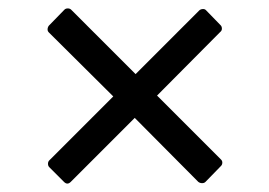

<svg xmlns="http://www.w3.org/2000/svg" viewBox="-20 -556 640 456"><path d="M300 -276 148 -124Q144 -120 140 -120Q136 -120 132 -124L97 -159Q94 -162 94 -167Q94 -172 97 -175L249 -327L96 -479Q93 -482 93 -486Q93 -491 96 -495L133 -533Q136 -536 141 -536Q146 -536 149 -533L302 -380L453 -531Q456 -534 461 -534.5Q466 -535 469 -532L504 -496Q507 -493 507 -488Q507 -483 503 -480L353 -329L505 -177Q508 -174 508 -170Q508 -165 505 -162L468 -124Q465 -121 460 -121Q455 -121 451 -124Z"/></svg>

Font: LINE Seed Sans KR Regular
Style: Regular
Weight: 400
Designer: LINE VX Design & Sandoll Inc & Dalton Maag Ltd
Foundry: Sandoll Inc.
Version: Version 1.000